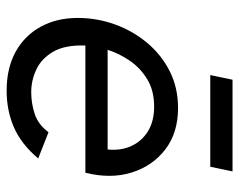

<svg xmlns="http://www.w3.org/2000/svg" viewBox="-91 -617 720 578"><g transform="rotate(90 269.0 -328.0)"><path d="M253 12Q185 12 136 -15Q87 -42 60.5 -90.5Q34 -139 34 -202Q34 -260 53.5 -314Q73 -368 109 -411Q145 -454 194.5 -479Q244 -504 305 -504Q380 -504 430 -465.5Q480 -427 499.5 -364Q519 -301 500 -225H117Q115 -164 135.5 -128.5Q156 -93 189 -77.5Q222 -62 257 -62Q291 -62 323 -72.5Q355 -83 378 -114L457 -83Q414 -32 363.5 -10Q313 12 253 12ZM130 -292H430Q434 -332 419.5 -363.5Q405 -395 375 -413.5Q345 -432 301 -432Q253 -432 219 -411.5Q185 -391 163 -359Q141 -327 130 -292ZM206 -601 220 -668H496L482 -601Z"/></g></svg>

Font: Atkinson Hyperlegible Next
Style: Italic
Weight: 400
Italic angle: -12°
Designer: Elliott Scott, Megan Eiswerth, Linus Boman, Theodore Petrosky, Letters from Sweden
Foundry: Applied Design Works, Letters from Sweden
Version: Version 2.001